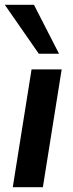

<svg xmlns="http://www.w3.org/2000/svg" viewBox="-27 -777 302 797"><path d="M26 0 104 -489H229L151 0ZM134 -554 -7 -757H114L218 -554Z"/></svg>

Font: Nunito Sans 12pt ExtraLight 12pt
Style: Bold Italic
Weight: 700
Italic angle: -9°
Version: Version 3.101;gftools[0.9.27]